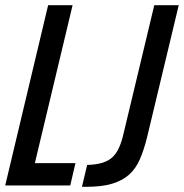

<svg xmlns="http://www.w3.org/2000/svg" viewBox="-55 -713 707 738"><path d="M260 5 280 -79Q315 -80 339 -87.5Q363 -95 378 -109.5Q393 -124 403 -146.5Q413 -169 420 -200L538 -693H632L510 -184Q498 -136 482.5 -100.5Q467 -65 441.5 -42Q416 -19 376.5 -7Q337 5 278 5ZM-35 0 130 -693H224L79 -86H235L215 0Z"/></svg>

Font: Ubuntu Sans Mono Medium
Style: Italic
Weight: 500
Italic angle: -13.5°
Monospace: yes
Designer: Dalton Maag Ltd
Foundry: Dalton Maag Ltd
Version: Version 1.006